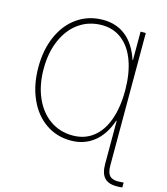

<svg xmlns="http://www.w3.org/2000/svg" viewBox="-131 -818 972 1116"><g transform="rotate(15 355.5 -260.0)"><path d="M676.8 168Q690.4 168 710 166V195.3Q699.2 197.3 673.8 197.3Q625 197.3 601.6 171.1Q578.1 145 578.1 88.9V-169.9H575.2Q545.4 -82 487.3 -36.1Q429.2 9.8 348.6 9.8Q263.7 9.8 197.5 -36.1Q131.3 -82 94.5 -165Q57.6 -248 57.6 -354.5Q57.6 -460.9 94.7 -543.2Q131.8 -625.5 198.5 -671.1Q265.1 -716.8 351.6 -716.8Q432.1 -716.8 489 -671.1Q545.9 -625.5 575.2 -536.1H578.1V-707H609.4V88.9Q609.4 132.3 625 150.1Q640.6 168 676.8 168ZM580.1 -353.5Q579.6 -455.1 552.5 -529.8Q525.4 -604.5 474.1 -645Q422.9 -685.5 352.5 -685.5Q274.9 -685.5 215.3 -643.8Q155.8 -602.1 122.8 -526.6Q89.8 -451.2 89.8 -353.5Q89.8 -255.4 122.8 -180.2Q155.8 -105 215.3 -63.2Q274.9 -21.5 351.6 -21.5Q423.3 -21.5 474.9 -61.5Q526.4 -101.6 553.2 -176.3Q580.1 -251 580.1 -353.5Z"/></g></svg>

Font: Pretendard Thin
Style: Regular
Weight: 100
Designer: Base glyphs from Inter by Rasmus Andersson; Hangeul glyphs from Noto Sans CJK(Source Han Sans) by Jang Soo-young and Kan
Foundry: Kil Hyung-jin
Version: Version 1.309